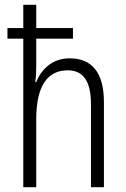

<svg xmlns="http://www.w3.org/2000/svg" viewBox="-20 -780 524 800"><path d="M131 -760H77V-663H11V-619H77V0H131V-284C131 -425 180 -487 262 -487C324 -487 359 -446 359 -346V0H413V-354C413 -477 364 -537 270 -537C198 -537 152 -491 131 -438H127C130 -461 131 -482 131 -509V-619H284V-663H131Z"/></svg>

Font: Noto Sans Devanagari Condensed Light
Style: Regular
Weight: 300
Width: 3
Designer: Jelle Bosma - Monotype Design Team
Foundry: Monotype Imaging Inc.
Version: Version 2.004